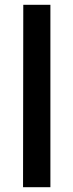

<svg xmlns="http://www.w3.org/2000/svg" viewBox="-20 -780 306 800"><path d="M190 0V-760H77L76 0Z"/></svg>

Font: Be Vietnam Pro Medium
Style: Regular
Weight: 500
Designer: Lam Bao, Tony Le, Vietanh Nguyen
Foundry: Yellow Type Foundry
Version: Version 1.002